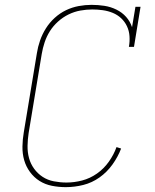

<svg xmlns="http://www.w3.org/2000/svg" viewBox="-20 -763 640 791"><path d="M251 8Q222 8 194 2.5Q166 -3 143 -17.5Q120 -32 103.5 -54.5Q87 -77 79.5 -103.5Q72 -130 72.5 -159.5Q73 -189 78 -218L132 -544Q136 -570 145 -596Q154 -622 169 -646Q184 -670 205.5 -689.5Q227 -709 252 -721Q277 -733 304 -738Q331 -743 357 -743Q384 -743 410 -739Q436 -735 459.5 -723.5Q483 -712 499.5 -693.5Q516 -675 524 -651L538 -735H559L532 -570H511Q515 -592 513.5 -614Q512 -636 503 -655Q494 -674 479 -688Q464 -702 444.5 -710Q425 -718 403.5 -721Q382 -724 360 -724Q336 -724 311 -719.5Q286 -715 262.5 -703.5Q239 -692 219 -674Q199 -656 185.5 -634.5Q172 -613 164 -589Q156 -565 152 -541L98 -215Q94 -189 93.5 -162.5Q93 -136 99.5 -112Q106 -88 120.5 -68Q135 -48 155.5 -34.5Q176 -21 202 -16Q228 -11 254 -11Q286 -11 318.5 -19.5Q351 -28 379.5 -48Q408 -68 428.5 -97Q449 -126 460 -157L479 -151Q466 -117 443.5 -85.5Q421 -54 390 -32Q359 -10 323 -1Q287 8 251 8Z"/></svg>

Font: Iosevka HT Thin Extended
Style: Italic
Weight: 100
Width: 7
Italic angle: -9°
Monospace: yes
Designer: Belleve Invis
Foundry: Belleve Invis
Version: Version 32.3.0; ttfautohint (v1.8.4)